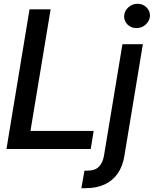

<svg xmlns="http://www.w3.org/2000/svg" viewBox="-20 -776 801 1000"><path d="M13.7 0 133.8 -727.5H243.7L138.7 -94.2H467.8L452.6 0ZM617.7 -545.9H724.1L627.9 35.6Q619.1 90.3 592.8 127.9Q566.4 165.5 524.4 184.8Q482.4 204.1 426.3 204.1H403.8L419.9 112.8H436.5Q474.1 112.8 494.6 92.8Q515.1 72.8 521.5 35.2ZM690.4 -629.9Q663.1 -629.4 644.3 -648.2Q625.5 -667 626.5 -692.9Q627.9 -719.2 648.4 -737.8Q668.9 -756.3 696.3 -756.3Q724.1 -756.3 742.9 -737.8Q761.7 -719.2 761.2 -692.9Q759.3 -667 738.8 -648.2Q718.3 -629.4 690.4 -629.9Z"/></svg>

Font: Inter Tight Medium
Style: Italic
Weight: 500
Italic angle: -9.39999°
Designer: Rasmus Andersson
Foundry: rsms
Version: Version 3.004